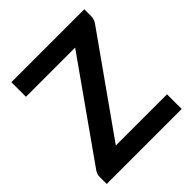

<svg xmlns="http://www.w3.org/2000/svg" viewBox="-195 -860 996 996"><g transform="rotate(-45 303.0 -361.5)"><path d="M578.5 -723V-673.5Q578.5 -650.5 565.5 -631.5L194.5 -107.5H570V0H20V-53Q20 -63 23.5 -72.2Q27 -81.5 32.5 -89.5L404.5 -616H43.5V-723Z"/></g></svg>

Font: Lato
Style: Bold
Weight: 700
Designer: Lukasz Dziedzic
Foundry: tyPoland Lukasz Dziedzic
Version: Version 2.007; 2014-02-27